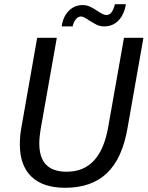

<svg xmlns="http://www.w3.org/2000/svg" viewBox="-20 -879 699 909"><path d="M74 -195Q74 -235 81 -274L156 -700H249L174 -276Q166 -231 166 -200Q166 -133 198 -99.5Q230 -66 296 -66Q455 -66 492 -276L567 -700H659L584 -274Q559 -128 486 -59Q413 10 289 10Q183 10 128.5 -43Q74 -96 74 -195ZM371 -855Q389 -855 404 -848.5Q419 -842 440 -828Q455 -818 465 -813Q475 -808 484 -808Q498 -808 507.5 -820Q517 -832 524 -859H576Q568 -810 541 -782Q514 -754 473 -754Q454 -754 438.5 -761.5Q423 -769 401 -783Q376 -801 363 -801Q351 -801 339.5 -788Q328 -775 324 -754H272Q278 -799 305 -827Q332 -855 371 -855Z"/></svg>

Font: Sarabun
Style: Italic
Weight: 400
Italic angle: -10°
Designer: Suppakit Chalermlarp | Katatrad Co.,Ltd.
Foundry: Cadson Demak Co.,Ltd.
Version: Version 1.000; ttfautohint (v1.6)